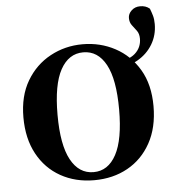

<svg xmlns="http://www.w3.org/2000/svg" viewBox="-51 -735 725 799"><g transform="rotate(-5 311.5 -336.0)"><path d="M311 16.2Q232.5 16.2 170.9 -18.3Q109.3 -52.8 74.5 -117Q39.6 -181.2 39.6 -269.8Q39.6 -359.1 76.8 -421.8Q114 -484.6 175.9 -518.1Q237.8 -551.7 311 -551.7Q384.8 -551.7 446.8 -518.5Q508.7 -485.4 545.9 -422.6Q583.1 -359.8 583.1 -269.8Q583.1 -180.2 547.7 -116.1Q512.4 -52 450.9 -17.9Q389.5 16.2 311 16.2ZM311 -17.5Q372 -17.5 405.6 -80.1Q439.3 -142.6 439.3 -268.1Q439.3 -394.2 405.6 -456.1Q372 -518 311 -518Q250 -518 216 -456.1Q182 -394.2 182 -268.1Q182 -142.6 216 -80.1Q250 -17.5 311 -17.5ZM438.3 -438.1 434.6 -462.2Q496 -467.8 523.7 -492.3Q551.3 -516.9 551.3 -554.1Q551.3 -574.5 541.8 -587.5Q532.3 -600.5 522.6 -612.8Q513 -625.2 513 -643.5Q513 -661 527.5 -674.6Q541.9 -688.3 563.7 -688.3Q575.3 -688.3 585.1 -685.1Q594.8 -681.9 603.5 -674.7Q609.5 -659 613.8 -644.3Q618 -629.5 618 -609.2Q618 -563 595.3 -525Q572.6 -487.1 532.2 -464Q491.8 -440.9 438.3 -438.1Z"/></g></svg>

Font: Noto Serif JP
Style: Regular
Weight: 200
Designer: Ryoko NISHIZUKA 西塚涼子 (kana & ideographs); Frank Grießhammer (Latin, Greek & Cyrillic); Wenlong ZHANG 张文龙 (bopomofo); San
Foundry: Adobe
Version: Version 2.001;hotconv 1.1.0;makeotfexe 2.6.0